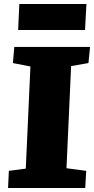

<svg xmlns="http://www.w3.org/2000/svg" viewBox="-20 -933 468 953"><path d="M131 -603 44 -620 51 -700H427L419 -620L333 -605L310 -98L408 -85L403 0H20L24 -85L108 -96ZM76 -913H409L402 -784H70Z"/></svg>

Font: Literata 12pt ExtraBold
Style: Italic
Weight: 800
Italic angle: -2°
Designer: Latin by Veronika Burian and Jose Scaglione. Greek by Irene Vlachou. Cyrillic by Vera Evstafieva
Foundry: TypeTogether
Version: Version 3.002